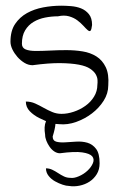

<svg xmlns="http://www.w3.org/2000/svg" viewBox="-20 -434 425 671"><path d="M140.6 154.3Q152.3 154.3 162.6 159.2Q172.9 164.1 183.1 170.9Q193.4 177.7 203.6 182.6Q213.9 187.5 225.6 187.5Q238.3 189.5 255.4 182.1Q272.5 174.8 285.6 162.6Q298.8 150.4 304.7 136.2Q310.5 122.1 302.2 112.3Q293.9 102.5 267.6 98.6Q241.2 94.7 189.5 101.6Q179.7 101.6 170.4 95.7Q161.1 89.8 153.8 79.6Q146.5 69.3 142.1 58.1Q137.7 46.9 137.7 37.1Q132.8 7.8 140.6 -9.8V-10.7Q128.9 -15.6 117.2 -21.5Q97.7 -31.2 84 -45.4Q70.3 -59.6 70.3 -79.1Q87.9 -79.1 103 -72.3Q118.2 -65.4 132.8 -57.1Q147.5 -48.8 162.6 -42.5Q177.7 -36.1 195.3 -36.1Q215.8 -36.1 237.8 -43.5Q259.8 -50.8 278.3 -64Q296.9 -77.1 308.6 -96.2Q320.3 -115.2 320.3 -137.7Q321.3 -144.5 320.8 -154.3Q320.3 -164.1 314.5 -174.3Q308.6 -184.6 294.9 -193.8Q281.2 -203.1 255.4 -208Q229.5 -212.9 190.4 -213.4Q151.4 -213.9 93.8 -206.1Q79.1 -206.1 65.4 -214.4Q51.8 -222.7 41 -234.9Q30.3 -247.1 23.4 -261.2Q16.6 -275.4 16.6 -288.1Q16.6 -326.2 32.7 -350.1Q48.8 -374 74.2 -388.2Q99.6 -402.3 130.9 -408.2Q162.1 -414.1 194.3 -414.1Q209 -414.1 228 -412.6Q247.1 -411.1 263.2 -404.8Q279.3 -398.4 290.5 -384.8Q301.8 -371.1 301.8 -346.7Q299.8 -330.1 296.4 -326.7Q293 -323.2 286.6 -328.6Q280.3 -334 271.5 -343.8Q262.7 -353.5 250.5 -362.8Q238.3 -372.1 221.2 -377Q204.1 -381.8 182.6 -377Q160.2 -377 137.7 -372.6Q115.2 -368.2 97.2 -357.4Q79.1 -346.7 67.9 -328.1Q56.6 -309.6 56.6 -281.2Q56.6 -266.6 69.8 -261.2Q83 -255.9 105 -255.9Q127 -255.9 154.8 -257.3Q182.6 -258.8 211.9 -258.8Q241.2 -258.8 268.6 -254.4Q295.9 -250 316.9 -236.8Q337.9 -223.6 349.6 -199.2Q361.3 -174.8 358.4 -135.7Q358.4 -107.4 342.3 -82Q326.2 -56.6 301.3 -37.6Q276.4 -18.6 246.1 -7.8Q215.8 2.9 187.5 0Q181.6 0 173.8 -1Q172.9 14.6 164.1 43Q164.1 57.6 176.3 61Q188.5 64.5 206.5 63.5Q224.6 62.5 246.1 61Q267.6 59.6 285.6 64.9Q303.7 70.3 315.9 86.4Q328.1 102.5 328.1 136.7Q328.1 158.2 318.4 174.3Q308.6 190.4 293 200.7Q277.3 210.9 258.3 214.8Q239.3 218.8 220.7 215.8Q211.9 215.8 198.7 211.4Q185.5 207 172.4 199.7Q159.2 192.4 149.9 180.7Q140.6 168.9 140.6 154.3Z"/></svg>

Font: Annie Use Your Telescope
Style: Regular
Weight: 400
Version: Version 1.003 2001